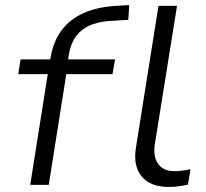

<svg xmlns="http://www.w3.org/2000/svg" viewBox="-20 -728 811 756"><path d="M99 0 168 -436H52L61 -494H196L174 -476L179 -500Q190 -566 223 -609.5Q256 -653 310 -677Q364 -701 439 -705L489 -708L485 -650L420 -646Q382 -645 345.5 -632.5Q309 -620 284 -591Q259 -562 250 -508L247 -482L235 -494H433L423 -436H241L172 0ZM644 8Q572 8 538 -33Q504 -74 515 -145L604 -705H677L589 -156Q585 -126 592.5 -103Q600 -80 618.5 -67Q637 -54 665 -54Q680 -54 697 -56Q714 -58 730 -62L720 -1Q702 3 684 5.5Q666 8 644 8Z"/></svg>

Font: Nunito Sans 7pt SemiExpanded Light
Style: Italic
Weight: 300
Width: 6
Italic angle: -9°
Designer: Vernon Adams
Foundry: Vernon Adams
Version: Version 3.101;gftools[0.9.27]